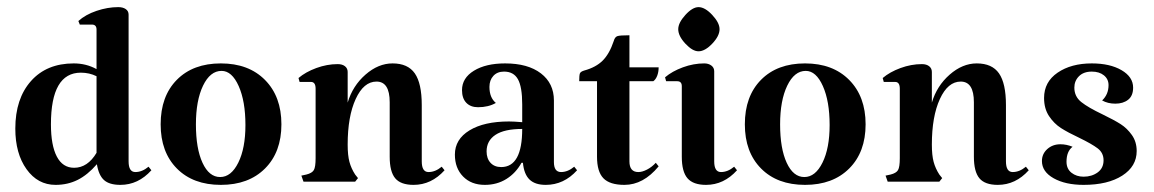

<svg xmlns="http://www.w3.org/2000/svg" viewBox="-20 -510 3241 539"><path d="M405 -32Q368 9 318 9Q287 9 272 -4.5Q257 -18 252 -49Q226 -19 198 -5Q170 9 136 9Q86 9 54.5 -35Q23 -79 23 -149Q23 -233 67 -282.5Q111 -332 187 -332Q222 -332 251 -316V-427Q251 -441 238 -441H204L200 -451Q220 -469 251 -479.5Q282 -490 312 -490Q325 -490 333 -484.5Q341 -479 341 -469V-57Q341 -27 360 -27Q379 -27 397 -42ZM251 -81V-296Q231 -306 207 -306Q123 -306 123 -161Q123 -102 139.5 -70.5Q156 -39 188 -39Q226 -39 251 -81Z M600 -332Q678 -332 724 -285.5Q770 -239 770 -161Q770 -83 724 -37Q678 9 600 9Q522 9 476.5 -37Q431 -83 431 -161Q431 -240 476.5 -286Q522 -332 600 -332ZM602 -311Q570 -311 550 -269.5Q530 -228 530 -161Q530 -93 548.5 -53Q567 -13 598 -13Q629 -13 649 -53.5Q669 -94 669 -159Q669 -226 650 -268.5Q631 -311 602 -311Z M1183 -27Q1202 -27 1220 -42L1228 -32Q1191 9 1141 9Q1105 9 1089.5 -9.5Q1074 -28 1074 -70V-223Q1074 -281 1037 -281Q1001 -281 978.5 -232Q956 -183 956 -104Q956 -74 961 -55.5Q966 -37 977 -20L985 -10L977 0H832L826 -17L840 -20Q856 -24 861 -32.5Q866 -41 866 -66V-261Q866 -280 853 -280H821L818 -291Q838 -308 868 -319Q898 -330 928 -330Q941 -330 948.5 -324Q956 -318 956 -308V-222Q970 -269 1006 -300.5Q1042 -332 1082 -332Q1125 -332 1144.5 -304Q1164 -276 1164 -215V-57Q1164 -27 1183 -27Z M1322 -209Q1301 -209 1289 -221.5Q1277 -234 1277 -257Q1277 -291 1310.5 -311.5Q1344 -332 1398 -332Q1462 -332 1498.5 -304Q1535 -276 1535 -228V-55Q1535 -27 1555 -27Q1574 -27 1592 -42L1600 -32Q1563 9 1512 9Q1482 9 1466.5 -6Q1451 -21 1448 -53H1444Q1428 -24 1401.5 -7.5Q1375 9 1341 9Q1303 9 1280 -14.5Q1257 -38 1257 -76Q1257 -119 1298 -144Q1339 -169 1409 -169Q1422 -169 1446 -167V-217Q1446 -266 1434 -287.5Q1422 -309 1395 -309Q1376 -309 1365 -297Q1354 -285 1354 -266Q1354 -236 1372 -221Q1351 -209 1322 -209ZM1446 -148Q1396 -148 1371 -131.5Q1346 -115 1346 -85Q1346 -65 1357 -53Q1368 -41 1387 -41Q1446 -41 1446 -148Z M1656 -70V-282H1606Q1606 -299 1608 -304Q1610 -309 1620 -312Q1653 -321 1672 -340Q1691 -359 1703 -395Q1706 -406 1713 -408.5Q1720 -411 1747 -411V-321H1829Q1829 -308 1825 -297.5Q1821 -287 1814 -282H1747V-57Q1747 -27 1772 -27Q1783 -27 1796.5 -34Q1810 -41 1821 -53L1829 -43Q1786 9 1733 9Q1692 9 1674 -9.5Q1656 -28 1656 -70Z M2004 -27Q2023 -27 2041 -42L2049 -32Q2012 9 1962 9Q1926 9 1910 -9.5Q1894 -28 1894 -70V-268Q1894 -282 1881 -282H1850L1847 -293Q1867 -310 1897 -321Q1927 -332 1957 -332Q1969 -332 1977 -326Q1985 -320 1985 -310V-57Q1985 -27 2004 -27ZM1941 -490Q1959 -490 1979.5 -468Q2000 -446 2000 -428Q2000 -409 1979.5 -387.5Q1959 -366 1941 -366Q1924 -366 1904 -387.5Q1884 -409 1884 -428Q1884 -446 1904 -468Q1924 -490 1941 -490Z M2240 -332Q2318 -332 2364 -285.5Q2410 -239 2410 -161Q2410 -83 2364 -37Q2318 9 2240 9Q2162 9 2116.5 -37Q2071 -83 2071 -161Q2071 -240 2116.5 -286Q2162 -332 2240 -332ZM2242 -311Q2210 -311 2190 -269.5Q2170 -228 2170 -161Q2170 -93 2188.5 -53Q2207 -13 2238 -13Q2269 -13 2289 -53.5Q2309 -94 2309 -159Q2309 -226 2290 -268.5Q2271 -311 2242 -311Z M2823 -27Q2842 -27 2860 -42L2868 -32Q2831 9 2781 9Q2745 9 2729.5 -9.5Q2714 -28 2714 -70V-223Q2714 -281 2677 -281Q2641 -281 2618.5 -232Q2596 -183 2596 -104Q2596 -74 2601 -55.5Q2606 -37 2617 -20L2625 -10L2617 0H2472L2466 -17L2480 -20Q2496 -24 2501 -32.5Q2506 -41 2506 -66V-261Q2506 -280 2493 -280H2461L2458 -291Q2478 -308 2508 -319Q2538 -330 2568 -330Q2581 -330 2588.5 -324Q2596 -318 2596 -308V-222Q2610 -269 2646 -300.5Q2682 -332 2722 -332Q2765 -332 2784.5 -304Q2804 -276 2804 -215V-57Q2804 -27 2823 -27Z M3075 -189Q3108 -173 3126 -161.5Q3144 -150 3157.5 -131Q3171 -112 3171 -86Q3171 -43 3130.5 -17Q3090 9 3022 9Q2971 9 2938 -9.5Q2905 -28 2905 -58Q2905 -78 2920 -91.5Q2935 -105 2957 -105Q2974 -105 2991 -98Q2974 -85 2974 -56Q2974 -36 2988 -25Q3002 -14 3022 -14Q3045 -14 3061.5 -26Q3078 -38 3078 -60Q3078 -81 3061.5 -93.5Q3045 -106 3010 -123Q2978 -138 2958.5 -150.5Q2939 -163 2925 -184Q2911 -205 2911 -235Q2911 -280 2949 -306Q2987 -332 3045 -332Q3096 -332 3128.5 -313Q3161 -294 3161 -264Q3161 -241 3147 -230Q3133 -219 3111 -219Q3090 -219 3074 -228Q3092 -245 3092 -271Q3092 -288 3079 -298.5Q3066 -309 3045 -309Q3022 -309 3009 -296Q2996 -283 2996 -264Q2996 -239 3015.5 -223.5Q3035 -208 3075 -189Z"/></svg>

Font: Katibeh
Style: Regular
Weight: 400
Designer: Arabic design by Kourosh Beigpour, Latin design by Eduardo Tunni, engineering by Lasse Fister
Version: Version 1.0010g